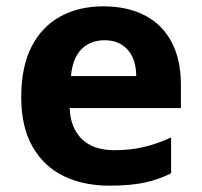

<svg xmlns="http://www.w3.org/2000/svg" viewBox="-20 -576 637 606"><path d="M306 -556Q382 -556 437 -527.5Q492 -499 521.5 -443.5Q551 -388 551 -308V-235H200Q202 -173 238 -137.5Q274 -102 341 -102Q392 -102 434 -112Q476 -122 520 -142V-29Q480 -9 435.5 0.5Q391 10 325 10Q244 10 181.5 -20Q119 -50 83 -112.5Q47 -175 47 -269Q47 -365 79.5 -428.5Q112 -492 170.5 -524Q229 -556 306 -556ZM310 -449Q265 -449 237 -420.5Q209 -392 204 -336H410Q410 -369 399 -394Q388 -419 365.5 -434Q343 -449 310 -449Z"/></svg>

Font: Noto Sans Lao
Style: Bold
Weight: 700
Designer: Monotype Design Team
Foundry: Monotype Imaging Inc.
Version: Version 2.003